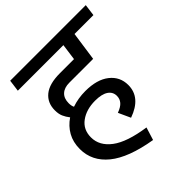

<svg xmlns="http://www.w3.org/2000/svg" viewBox="-213 -823 1049 1049"><g transform="rotate(-45 311.5 -298.5)"><path d="M178 -376Q178 -355 185 -342Q234 -359 289 -359Q379 -359 429 -319.5Q479 -280 479 -216Q479 -120 363 -79L331 -149Q364 -161 378.5 -178Q393 -195 393 -218Q393 -249 367 -266.5Q341 -284 290 -284Q222 -284 177 -251Q132 -218 132 -158Q132 -93 193 -47Q254 -1 385 18L362 92Q200 65 122 1.5Q44 -62 44 -156Q44 -209 66.5 -249Q89 -289 129 -316Q114 -335 105.5 -354.5Q97 -374 97 -402Q97 -460 137.5 -493Q178 -526 260 -526H369L382 -621H30L39 -689H623L614 -621H468L444 -453H260Q221 -453 199.5 -433Q178 -413 178 -376Z"/></g></svg>

Font: FiraGO
Style: Italic
Weight: 400
Italic angle: -8°
Designer: bBox Type GmbH
Foundry: bBox Type GmbH
Version: Version 1.001